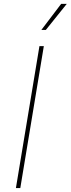

<svg xmlns="http://www.w3.org/2000/svg" viewBox="-20 -964 362 984"><path d="M204.6 -727.5 84 0H61.5L182.1 -727.5ZM191.9 -810.5 293.5 -944.3H322.3L214.8 -810.5Z"/></svg>

Font: Inter 18pt Thin
Style: Italic
Weight: 250
Italic angle: -9.3988°
Version: Version 4.001;git-66647c0bb